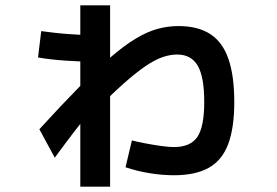

<svg xmlns="http://www.w3.org/2000/svg" viewBox="-20 -641 1040 722"><path d="M634 18Q591 18 544 10.5Q497 3 452 -12L476 -113Q499 -107 528.5 -101.5Q558 -96 586.5 -92Q615 -88 634 -88Q696 -88 722 -126Q748 -164 748 -257Q748 -352 723.5 -394Q699 -436 646 -436Q619 -436 589.5 -425.5Q560 -415 524.5 -390.5Q489 -366 443.5 -325.5Q398 -285 338 -224L325 -228Q292 -189 256.5 -142.5Q221 -96 186 -48L128 -155Q212 -247 277.5 -313.5Q343 -380 394.5 -424.5Q446 -469 489 -495Q532 -521 571 -532Q610 -543 651 -543Q724 -543 770.5 -513Q817 -483 839 -419.5Q861 -356 861 -257Q861 -160 838 -99Q815 -38 765 -10Q715 18 634 18ZM282 61V-621H394V61ZM330 -409Q308 -409 281.5 -410Q255 -411 226.5 -413Q198 -415 171.5 -418Q145 -421 123 -425L135 -524Q157 -521 183 -518Q209 -515 237 -513Q265 -511 292 -509.5Q319 -508 340 -508Z"/></svg>

Font: M PLUS 2 Thin SemiBold
Style: Regular
Weight: 600
Version: Version 1.001